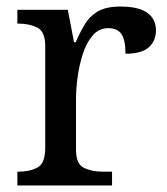

<svg xmlns="http://www.w3.org/2000/svg" viewBox="-20 -566 511 586"><path d="M33 0V-42H36Q70 -42 94 -54.5Q118 -67 118 -114V-426Q118 -470 93.5 -482Q69 -494 36 -494H33V-536H187L206 -437H211Q224 -467 239 -492Q254 -517 279 -531.5Q304 -546 348 -546Q403 -546 429.5 -527Q456 -508 456 -473Q456 -442 434.5 -422Q413 -402 363 -402Q363 -443 351 -461.5Q339 -480 310 -480Q282 -480 263 -458Q244 -436 233 -402Q222 -368 217 -331.5Q212 -295 212 -266V-109Q212 -65 236.5 -53.5Q261 -42 294 -42H322V0Z"/></svg>

Font: Noto Serif Old Uyghur
Style: Regular
Weight: 400
Designer: Lewis McGuffie
Foundry: Google LLC
Version: Version 1.003; ttfautohint (v1.8.4.7-5d5b)